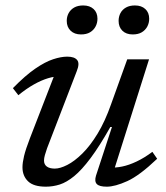

<svg xmlns="http://www.w3.org/2000/svg" viewBox="-20 -692 623 722"><path d="M341 -31.5 401 -214.5H395Q354 -142 320.5 -97.2Q287 -52.5 258.8 -29.5Q230.5 -6.5 204.8 1.8Q179 10 152.5 10Q106.5 10 85.5 -10.2Q64.5 -30.5 64.5 -63Q64.5 -80.5 70.5 -105.5Q76.5 -130.5 92.5 -172L192.5 -430L206.5 -404.5Q186.5 -405.5 161.2 -398Q136 -390.5 107.5 -374.5Q79 -358.5 49 -334L28.5 -360.5Q75.5 -408.5 112.8 -434Q150 -459.5 179.8 -469.2Q209.5 -479 233 -479Q260 -479 270.2 -466.2Q280.5 -453.5 268.5 -424L157 -134.5Q152 -120.5 148.8 -108.8Q145.5 -97 145.5 -88.5Q145.5 -73.5 156 -65.8Q166.5 -58 186 -58Q206 -58 233 -71.8Q260 -85.5 289.5 -114.5Q319 -143.5 347 -189.5Q375 -235.5 397.5 -299.5L458.5 -469H540.5L404.5 -39L394 -62.5Q414 -60.5 439.5 -65.8Q465 -71 494 -84.8Q523 -98.5 553 -121L571 -95Q505 -32 458.8 -11Q412.5 10 381.5 10Q353.5 10 344 0Q334.5 -10 341 -31.5ZM284.5 -562.5Q260 -562.5 245.5 -576.5Q231 -590.5 231 -613.5Q231 -629.5 238.2 -642.8Q245.5 -656 259.2 -663.8Q273 -671.5 293 -671.5Q317.5 -671.5 332 -658Q346.5 -644.5 346.5 -621.5Q346.5 -605.5 339.2 -592Q332 -578.5 318.5 -570.5Q305 -562.5 284.5 -562.5ZM479 -562.5Q454.5 -562.5 440.2 -576.5Q426 -590.5 426 -613.5Q426 -629.5 433 -642.8Q440 -656 453.8 -663.8Q467.5 -671.5 487.5 -671.5Q512 -671.5 526.5 -658Q541 -644.5 541 -621.5Q541 -605.5 533.8 -592Q526.5 -578.5 513 -570.5Q499.5 -562.5 479 -562.5Z"/></svg>

Font: Newsreader 12pt
Style: Italic
Weight: 400
Italic angle: -17°
Version: Version 1.003